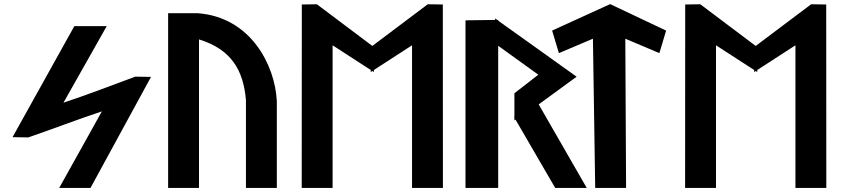

<svg xmlns="http://www.w3.org/2000/svg" viewBox="-20 -925 4149 945"><path d="M41.7 -249.9 119.2 -248.7 120.6 -249.2C246.2 -292.3 360.3 -336.7 481.4 -376.8L271.4 0H425.4L723.3 -546.5L645.8 -547.7L644.4 -547.2C527.8 -504.1 413.2 -459.7 292.4 -419.6L505.3 -796.4H345.9Z M959.5 0V-731C1120.7 -681.4 1177.8 -577.2 1190.5 -433.2V0H1342.5V-426.2L1342.5 -426.4C1334.4 -602.4 1215 -840.9 952.6 -860L952.3 -860H807.5V0Z M1804.8 -570.5 1812.5 -575.5 1820.2 -570.5 1820.2 -580.5 2008 -702.1V0H2160L2159.5 -902.9L2085.3 -904L1812.5 -698.9L1539.7 -904L1465.5 -902.9L1465 0H1617V-702.1L1804.8 -580.5Z M2631.4 -411.1 2818 -547.5 2432.1 -823.2V-827.1L2427.1 -827L2417.1 -834.6L2417.1 -826.9L2271.1 -824.9V0H2432.1V-699.6L2629.6 -557.3L2511.9 -466.1V-351.2L2509.6 -349.6L2511.9 -345.6V-332.4L2517.3 -336.3L2712.7 0H2867.9Z M3057.7 -734.5 3225.3 -663.5 3258.5 -774.4 2983.1 -904.8 2697.5 -774.5 2730.8 -663.5 2898.3 -734.5 2909.5 0H3061.5Z M3691.8 -570.5 3699.5 -575.5 3707.2 -570.5 3707.2 -580.5 3895 -702.1V0H4047L4046.5 -902.9L3972.3 -904L3699.5 -698.9L3426.7 -904L3352.5 -902.9L3352 0H3504V-702.1L3691.8 -580.5Z"/></svg>

Font: Stormning
Style: Bold
Weight: 400
Designer: Robert Jablonski, Mew Too
Foundry: Cannot Into Space Fonts
Version: Version 0.90